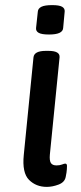

<svg xmlns="http://www.w3.org/2000/svg" viewBox="-20 -724 318 751"><path d="M163 7Q121 7 93.5 -20.5Q66 -48 73 -118L111 -500Q114 -525 159 -525H170Q215 -525 213 -500L175 -119Q173 -96 179 -86.5Q185 -77 201 -77Q214 -77 222.5 -80.5Q231 -84 235 -84Q242 -84 242 -75Q242 -73 241.5 -62Q241 -51 237 -32Q233 -11 209 -2Q185 7 163 7ZM172 -589Q143 -589 131.5 -595.5Q120 -602 121 -614L128 -679Q129 -691 142 -697.5Q155 -704 184 -704Q212 -704 223 -697.5Q234 -691 233 -679L227 -614Q225 -589 172 -589Z"/></svg>

Font: Asap Semi Expanded Semi Expanded Medium
Style: Italic
Weight: 500
Width: 6
Italic angle: -6°
Designer: Pablo Cosgaya
Foundry: Omnibus-Type
Version: Version 3.001; ttfautohint (v1.8.4.7-5d5b)